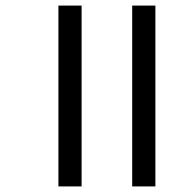

<svg xmlns="http://www.w3.org/2000/svg" viewBox="-20 -667 686 687"><path d="M189 0V-647H272V0ZM453 0V-647H536V0Z"/></svg>

Font: Martel Sans
Style: Regular
Weight: 400
Designer: Dan Reynolds and Mathieu Réguer
Foundry: Dan Reynolds and Mathieu Réguer
Version: Version 1.001;PS 001.001;hotconv 1.0.70;makeotf.lib2.5.58329